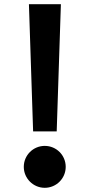

<svg xmlns="http://www.w3.org/2000/svg" viewBox="-20 -880 428 916"><path d="M250.5 -253 270.5 -860H118L138 -253ZM193.5 16C249 16 293.5 -29 293.5 -84C293.5 -139.5 249 -184 193.5 -184C138.5 -184 93.5 -139.5 93.5 -84C93.5 -29 138.5 16 193.5 16Z"/></svg>

Font: Spartan
Style: Bold
Weight: 700
Designer: Matt Bailey, Mirko Velimirovic
Foundry: Matt Bailey
Version: Version 1.003